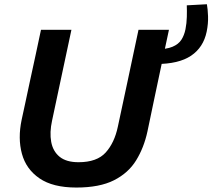

<svg xmlns="http://www.w3.org/2000/svg" viewBox="-20 -850 977 883"><path d="M331 12.5Q223 12.5 161.5 -29.8Q100 -72 80.8 -142.8Q61.5 -213.5 79.5 -299Q85.5 -327 95.8 -374.2Q106 -421.5 117 -473.5Q132 -542 144 -598Q156 -654 168.5 -713H308.5Q296 -654 284 -598.2Q272 -542.5 257.5 -474L219.5 -295.5Q207.5 -241 215.5 -197.5Q223.5 -154 254.2 -129Q285 -104 341 -104Q426 -104 466.2 -148.8Q506.5 -193.5 522 -267.5L566 -473Q580.5 -541.5 592.5 -598Q604.5 -654.5 617 -713H757Q744.5 -654.5 732.5 -598.5Q720.5 -542.5 706 -473.5Q696.5 -429 687.2 -384.5Q678 -340 670.2 -303.2Q662.5 -266.5 658 -245Q642 -171 606.2 -112.8Q570.5 -54.5 504.2 -21Q438 12.5 331 12.5ZM697 -555.5 695 -623Q745 -623 773 -634.8Q801 -646.5 814.2 -667.2Q827.5 -688 833 -715.5Q838.5 -743.5 839.2 -772Q840 -800.5 839 -825.5L931.5 -830.5Q935.5 -809.5 936.8 -775.2Q938 -741 930.5 -704.5Q915.5 -632 858.8 -593.8Q802 -555.5 697 -555.5Z"/></svg>

Font: Commissioner SemiBold
Style: Italic
Weight: 600
Italic angle: -12°
Designer: Kostas Bartsokas
Foundry: Kostas Bartsokas
Version: Version 1.000; ttfautohint (v1.8.3)